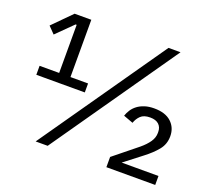

<svg xmlns="http://www.w3.org/2000/svg" viewBox="-119 -852 1109 1005"><g transform="rotate(20 436.0 -349.0)"><path d="M55 -329V-379H164V-647H158L68 -558L32 -595L134 -698H227V-379H325V-329ZM171 0 657 -698H724L238 0ZM837 0H565V-57L695 -162Q724 -186 740.5 -210Q757 -234 757 -260V-266Q757 -292 740.5 -307.5Q724 -323 692 -323Q657 -323 639.5 -306Q622 -289 614 -265L560 -285Q566 -303 576.5 -319Q587 -335 603.5 -347.5Q620 -360 643 -367.5Q666 -375 696 -375Q758 -375 791 -344.5Q824 -314 824 -266Q824 -222 797.5 -189.5Q771 -157 729 -125L632 -50H837Z"/></g></svg>

Font: IBM Plex Sans Thai
Style: Regular
Weight: 400
Designer: Mike Abbink, Paul van der Laan, Pieter van Rosmalen, Ben Mitchell, Mark Frömberg
Foundry: Bold Monday
Version: Version 1.2